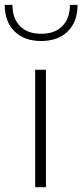

<svg xmlns="http://www.w3.org/2000/svg" viewBox="-53 -781 344 801"><path d="M93.8 -490.2H138.7V0H93.8ZM270.5 -760.7Q270.5 -689.9 229.5 -649.9Q188.5 -609.9 118.7 -609.9Q48.8 -609.9 7.8 -649.9Q-33.2 -689.9 -33.2 -760.7H-1Q-1 -704.1 30.5 -672.1Q62 -640.1 118.7 -640.1Q175.3 -640.1 207 -672.1Q238.8 -704.1 238.8 -760.7Z"/></svg>

Font: Estedad-FD ExtraLight
Style: Regular
Weight: 200
Designer: Amin Abedi
Version: Version 7.3